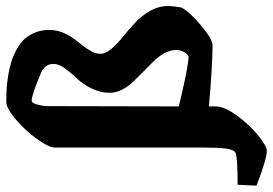

<svg xmlns="http://www.w3.org/2000/svg" viewBox="-214 -546 881 620"><g transform="rotate(-90 227.0 -236.5)"><path d="M362.8 -353Q362.8 -336.4 378.7 -317.9Q394.5 -299.3 417.2 -281Q439.9 -262.7 462.6 -241.9Q485.4 -221.2 501.2 -193.1Q517.1 -165 517.1 -134.8Q517.1 -119.6 512.2 -91.8Q499 -65.9 454.6 -28.6Q410.2 8.8 390.1 8.8Q324.7 8.8 192.9 -2.9V19Q192.9 46.9 163.6 87.2Q134.3 127.4 99.6 155.8Q64.9 184.1 48.8 184.1Q23.9 184.1 -63 150.9L-60.1 89.8Q29.3 89.8 43 83Q53.7 77.1 56.9 50.8Q60.1 24.4 60.1 -25.9V-500Q60.1 -520 87.6 -558.1Q115.2 -596.2 151.1 -626.7Q187 -657.2 208 -657.2Q230 -657.2 250 -656Q270 -654.8 293.9 -650.9Q317.9 -647 337.9 -640.6Q357.9 -634.3 377.4 -623.5Q397 -612.8 410.2 -598.6Q423.3 -584.5 431.6 -563.7Q439.9 -543 439.9 -518.1Q439.9 -496.6 431.9 -476.3Q423.8 -456.1 412.6 -440.7Q401.4 -425.3 390.1 -411.4Q378.9 -397.5 370.8 -382.3Q362.8 -367.2 362.8 -353ZM352.1 -68.8Q359.9 -68.8 367.4 -81.3Q375 -93.8 375 -108.9Q375 -127.4 364.7 -146.5Q354.5 -165.5 339.1 -180.9Q323.7 -196.3 305.9 -213.9Q288.1 -231.4 272.7 -247.3Q257.3 -263.2 247.1 -283.2Q236.8 -303.2 236.8 -323.2Q236.8 -354.5 251.5 -383.1Q266.1 -411.6 283.4 -429.4Q300.8 -447.3 315.4 -467.5Q330.1 -487.8 330.1 -503.9Q330.1 -535.2 296.9 -546.9Q229.5 -575.2 210.9 -575.2Q204.1 -575.2 199 -557.9Q193.8 -540.5 193.8 -520L192.9 -100.1Q322.8 -68.8 352.1 -68.8Z"/></g></svg>

Font: Grenze
Style: Bold
Weight: 700
Designer: Renata Polastri
Foundry: Omnibus-Type
Version: Version 1.002;PS 001.002;hotconv 1.0.88;makeotf.lib2.5.64775